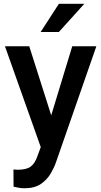

<svg xmlns="http://www.w3.org/2000/svg" viewBox="-20 -770 530 1003"><path d="M132.8 -528.3 247.6 -167.5 357.4 -528.3H483.4L271.5 80.6Q262.2 106.9 243.9 137.9Q225.6 168.9 193.1 191.2Q160.6 213.4 107.9 213.4Q92.3 213.4 77.9 210.9Q63.5 208.5 50.8 205.1L50.3 115.2Q55.7 115.7 62.7 116.2Q69.8 116.7 73.7 116.7Q117.7 116.7 140.1 100.3Q162.6 84 175.8 44.9L192.9 -1.5L5.9 -528.3ZM192.4 -603 287.6 -750H420.4L287.6 -603Z"/></svg>

Font: Vazirmatn RD UI FD Medium
Style: Regular
Weight: 500
Designer: Saber Rastikerdar
Foundry: Saber Rastikerdar
Version: Version 33.003